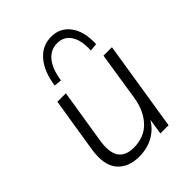

<svg xmlns="http://www.w3.org/2000/svg" viewBox="-212 -856 978 978"><g transform="rotate(-45 276.5 -367.0)"><path d="M215 8Q136 8 95 -40.5Q54 -89 70 -191L117 -485H178L131 -190Q108 -44 227 -44Q303 -44 349 -92.5Q395 -141 408 -222L449 -485H510L433 0H374L387 -85Q360 -40 315.5 -16Q271 8 215 8ZM207 -549 166 -553Q178 -641 221 -691.5Q264 -742 329 -742Q393 -742 430.5 -691.5Q468 -641 464 -553L422 -549Q426 -620 400.5 -658.5Q375 -697 327 -697Q279 -697 248 -658.5Q217 -620 207 -549Z"/></g></svg>

Font: Nunito Sans Light
Style: Italic
Weight: 300
Italic angle: -9°
Designer: Vernon Adams
Foundry: Vernon Adams
Version: Version 3.006; ttfautohint (v1.8.3)